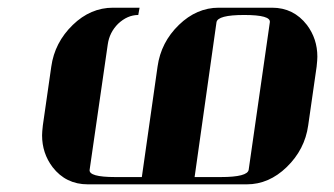

<svg xmlns="http://www.w3.org/2000/svg" viewBox="-20 -481 871 501"><path d="M89.8 -127.9Q89.8 -136.2 91.8 -153.8L113.8 -307.1Q122.6 -370.1 169.9 -416Q216.3 -460.9 274.9 -460.9H344.2L340.8 -441.9Q312.5 -441.9 288.1 -418.9Q265.6 -396.5 261.2 -365.2L213.9 -38.1Q210.9 -19 280.8 -19H350.1L391.1 -307.1Q399.9 -370.6 446.8 -416Q493.2 -460.9 550.8 -460.9H689.9Q746.1 -460.9 780.8 -416Q808.1 -379.9 808.1 -333Q808.1 -324.7 806.2 -307.1L784.2 -153.8Q775.4 -90.8 728 -44.9Q681.6 0 624 0H209Q151.9 0 117.2 -44.9Q89.8 -81.1 89.8 -127.9ZM487.8 -19H556.2Q626 -19 628.9 -38.1L684.1 -422.9Q687 -441.9 617.2 -441.9Q547.9 -441.9 544.9 -422.9Z"/></svg>

Font: Hjet
Style: Italic
Weight: 400
Designer: T. Christopher White
Version: Version 1.2